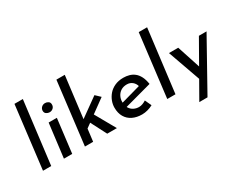

<svg xmlns="http://www.w3.org/2000/svg" viewBox="-116 -1321 2560 2066"><g transform="rotate(-30 1164.0 -288.0)"><path d="M148 -777H252L156 0H54Z M366 -419H468L417 0H314ZM373 -561Q374 -586 392 -603Q410 -620 437 -620Q458 -620 476.5 -607.5Q495 -595 494 -568Q494 -543 476 -526Q458 -509 431 -509Q411 -509 392 -521.5Q373 -534 373 -561Z M575 0 669 -777H773L677 0ZM814 -280 972 0H852L738 -221ZM662 -129 661 -228 940 -428 998 -373Z M1293 -77Q1316 -77 1338.5 -85.5Q1361 -94 1381 -107L1418 -27Q1387 -10 1351.5 -0.5Q1316 9 1282 9Q1216 9 1165.5 -15.5Q1115 -40 1087 -87.5Q1059 -135 1059 -203Q1059 -244 1074.5 -284.5Q1090 -325 1119.5 -359Q1149 -393 1195 -414Q1241 -435 1302 -435Q1339 -435 1373.5 -425.5Q1408 -416 1436.5 -393.5Q1465 -371 1485 -332.5Q1505 -294 1514 -236L1160 -140L1144 -201L1440 -284L1404 -270Q1394 -308 1366 -331Q1338 -354 1299 -354Q1255 -354 1224.5 -334.5Q1194 -315 1178 -283Q1162 -251 1162 -215Q1162 -167 1181 -136.5Q1200 -106 1230 -91.5Q1260 -77 1293 -77Z M1692 -777H1796L1700 0H1598Z M1880 201 2233 -419H2328L1982 201ZM2011 3 1861 -419H1976L2097 -49Z"/></g></svg>

Font: Josefin Sans Thin Medium
Style: Italic
Weight: 500
Italic angle: -7°
Version: Version 2.000